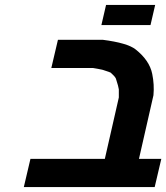

<svg xmlns="http://www.w3.org/2000/svg" viewBox="-20 -762 677 782"><path d="M412 -742H612L593 -660H393ZM398 -600Q499 -587 532 -561Q589 -516 600 -461Q609 -417 605 -374L546 -115H637L610 0H77L104 -115H407L464 -365Q464 -369 464 -376Q464 -383 464 -388.5Q464 -394 464 -398Q463 -408 452 -442Q448 -451 431 -466Q429 -467 422.5 -469.5Q416 -472 409 -474Q402 -476 400 -477Q398 -478 379.5 -481.5Q361 -485 359 -485H189L216 -600Z"/></svg>

Font: Miedinger
Style: Bold-Italic
Weight: 700
Italic angle: -13°
Version: Version 001.000